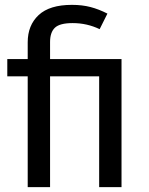

<svg xmlns="http://www.w3.org/2000/svg" viewBox="-20 -770 612 790"><path d="M422 -714 390 -650Q338 -675 279 -675Q226 -675 206 -656Q186 -637 186 -597V-527H480V0H388V-456H186V0H94V-456H10V-527H94V-596Q94 -666 139 -708Q184 -750 276 -750Q318 -750 352.5 -741Q387 -732 422 -714Z"/></svg>

Font: FiraGO
Style: Regular
Weight: 400
Designer: bBox Type
Foundry: bBox Type GmbH
Version: Version 1.001;April 20, 2020;FontCreator 12.0.0.2555 64-bit